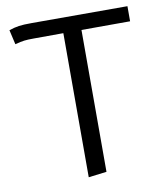

<svg xmlns="http://www.w3.org/2000/svg" viewBox="-84 -611 783 899"><g transform="rotate(-10 307.5 -161.5)"><path d="M34.9 -455.9 19 -525.1Q44.6 -533.8 65.9 -536.9Q87.2 -540 127.7 -540H582.6V-468.2L351.3 -467.7V206.7L265.1 217.4V-467.7L124.6 -467.2Q94.9 -467.2 78.7 -465.1Q62.6 -463.1 34.9 -455.9Z"/></g></svg>

Font: FiraCode Nerd Font
Style: Regular
Weight: 400
Designer: Carrois Corporate, Edenspiekermann AG, Nikita Prokopov
Foundry: Carrois Corporate, Edenspiekermann AG, Nikita Prokopov
Version: Version 6.002;Nerd Fonts 3.4.0